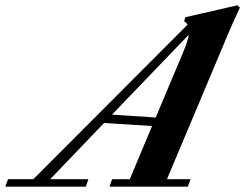

<svg xmlns="http://www.w3.org/2000/svg" viewBox="-90 -696 915 716"><path d="M-70.3 0 -60.1 -27.8H34.2L609.4 -604Q605.5 -610.8 596.7 -616.7L601.1 -631.8L795.4 -676.3L804.7 -667.5Q776.4 -607.4 763.2 -575.7L532.7 -27.8H620.6L610.4 0H318.4L328.1 -27.8H394L477.1 -226.1L297.9 -237.3L97.2 -27.8H239.7L230 0ZM592.3 -499.5Q609.4 -539.1 614.3 -566.9L327.6 -268.6L490.7 -257.8Z"/></svg>

Font: Elstob 14pt
Style: Bold Italic
Weight: 700
Italic angle: -20°
Designer: Peter S. Baker
Version: Version 1.015